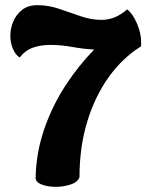

<svg xmlns="http://www.w3.org/2000/svg" viewBox="-20 -587 577 744"><path d="M195 137Q165 137 141.5 128Q118 119 118 102Q120 4 151.5 -87Q183 -178 234 -256Q285 -334 345 -395Q305 -397 260.5 -405Q216 -413 175 -413Q140 -413 109.5 -403Q79 -393 56 -364Q39 -376 29.5 -399Q20 -422 20 -448Q20 -477 31.5 -504Q43 -531 66 -549Q89 -567 125 -567Q168 -567 210 -552.5Q252 -538 293 -524Q334 -510 373 -510Q399 -510 423.5 -519.5Q448 -529 473 -551Q495 -533 511 -495.5Q527 -458 527 -423Q527 -419 527 -415Q527 -411 526 -407Q455 -363 401.5 -288.5Q348 -214 318 -115.5Q288 -17 288 100Q281 119 253.5 128Q226 137 195 137Z"/></svg>

Font: Agbalumo
Style: Regular
Weight: 400
Designer: Raphael Alegbeleye
Foundry: Sorkin Type Co.
Version: Version 1.000; ttfautohint (v1.8.4)